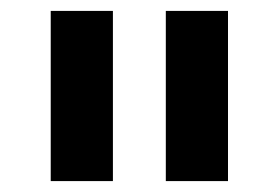

<svg xmlns="http://www.w3.org/2000/svg" viewBox="-20 -760 511 352"><path d="M398 -428V-740H284V-428ZM187 -428V-740H73V-428Z"/></svg>

Font: IBM Plex Devanagari Medium
Style: Regular
Weight: 600
Designer: Mike Abbink, Paul van der Laan, Pieter van Rosmalen, Erin McLaughlin
Foundry: Bold Monday
Version: Version 1.0